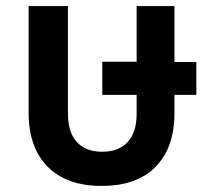

<svg xmlns="http://www.w3.org/2000/svg" viewBox="-20 -593 674 625"><path d="M619.1 -391.1V-284.2H547.9V-225.1Q547.9 -112.8 486.8 -50.3Q425.8 12.2 311 12.2Q196.8 12.2 135 -50.5Q73.2 -113.3 73.2 -225.1V-573.2H201.2V-223.1Q201.2 -162.6 230 -130.9Q258.8 -99.1 313 -99.1Q366.7 -99.1 395.8 -130.9Q424.8 -162.6 424.8 -223.1V-284.2H313V-392.1H424.8V-573.2H547.9V-391.1Z"/></svg>

Font: Anuphan SemiBold
Style: Bold
Weight: 600
Designer: Mike Abbink, Paul van der Laan, Pieter van Rosmalen, Mint Tantisuwanna
Foundry: Bold Monday; Cadson Demak
Version: Version 3.002;hotconv 1.0.109;makeotfexe 2.5.65596